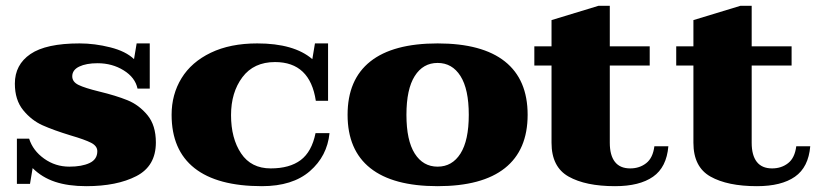

<svg xmlns="http://www.w3.org/2000/svg" viewBox="-20 -629 2827 659"><path d="M92 -52 83 2H38V-153H80Q93 -112 131.5 -84.5Q170 -57 218 -57Q261 -57 287.5 -69.5Q314 -82 314 -110Q314 -128 292.5 -139Q271 -150 223 -164Q164 -182 126 -199Q88 -216 59.5 -251Q31 -286 31 -342Q31 -407 84.5 -443.5Q138 -480 253 -480Q305 -480 358.5 -466.5Q412 -453 440 -426L449 -480H494V-325H452Q444 -363 404.5 -387.5Q365 -412 315 -412Q276 -412 252 -400.5Q228 -389 228 -367Q228 -348 249.5 -337.5Q271 -327 320 -315Q378 -301 417.5 -285Q457 -269 486 -234Q515 -199 515 -140Q515 -59 448 -24.5Q381 10 276 10Q214 10 169 -5Q124 -20 92 -52Z M569 -235Q569 -305 603 -360.5Q637 -416 703.5 -448Q770 -480 863 -480Q989 -480 1052 -426L1061 -480H1106V-283H1064Q1044 -416 924 -416Q851 -416 812 -364Q773 -312 773 -234Q773 -154 807.5 -102.5Q842 -51 909 -51Q974 -51 1012 -79.5Q1050 -108 1063 -172H1111Q1103 -93 1043.5 -41.5Q984 10 879 10Q726 10 647.5 -52Q569 -114 569 -235Z M1173 -235Q1173 -356 1251 -418Q1329 -480 1482 -480Q1635 -480 1713 -418Q1791 -356 1791 -235Q1791 -114 1713 -52Q1635 10 1482 10Q1329 10 1251 -52Q1173 -114 1173 -235ZM1589 -235Q1589 -323 1560.5 -368Q1532 -413 1482 -413Q1432 -413 1403.5 -368Q1375 -323 1375 -235Q1375 -147 1403.5 -102Q1432 -57 1482 -57Q1532 -57 1560.5 -102Q1589 -147 1589 -235Z M2274 -127Q2268 -55 2221.5 -22.5Q2175 10 2091 10Q1990 10 1931.5 -23Q1873 -56 1873 -139V-404H1814V-470H1873V-560L2034 -609H2073V-470H2210V-404H2073V-139Q2073 -96 2090.5 -73.5Q2108 -51 2143 -51Q2175 -51 2198 -69Q2221 -87 2226 -127Z M2761 -127Q2755 -55 2708.5 -22.5Q2662 10 2578 10Q2477 10 2418.5 -23Q2360 -56 2360 -139V-404H2301V-470H2360V-560L2521 -609H2560V-470H2697V-404H2560V-139Q2560 -96 2577.5 -73.5Q2595 -51 2630 -51Q2662 -51 2685 -69Q2708 -87 2713 -127Z"/></svg>

Font: Taviraj Black
Style: Regular
Weight: 900
Designer: Katatrad Team
Foundry: CadsonDemak
Version: Version 1.030